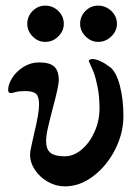

<svg xmlns="http://www.w3.org/2000/svg" viewBox="-20 -648 493 683"><path d="M87 -96Q87 -110 93.5 -137.5Q100 -165 101 -171Q119 -245 119 -276Q119 -304 108.5 -314Q98 -324 70 -324Q47 -324 35.5 -320.5Q24 -317 20 -317Q14 -317 11.5 -319.5Q9 -322 9 -329Q9 -348 23.5 -371Q38 -394 63.5 -410Q89 -426 119 -426Q157 -426 173 -411Q189 -396 189 -363Q189 -351 183 -324Q177 -297 169 -268Q157 -222 150.5 -193.5Q144 -165 144 -146Q144 -117 159.5 -104.5Q175 -92 210 -92Q242 -92 270.5 -116Q299 -140 316.5 -179.5Q334 -219 334 -262Q334 -305 327 -339Q320 -373 314.5 -387.5Q309 -402 296 -430V-431Q296 -434 300 -436Q304 -438 308 -438Q333 -438 372 -409Q394 -391 406.5 -343Q419 -295 419 -235Q419 -174 389.5 -116Q360 -58 312 -21.5Q264 15 211 15Q179 15 150 -1.5Q121 -18 104 -44Q87 -70 87 -96ZM77 -563Q77 -590 96 -609Q115 -628 141 -628Q168 -628 187.5 -609Q207 -590 207 -563Q207 -538 187.5 -518.5Q168 -499 141 -499Q115 -499 96 -518.5Q77 -538 77 -563ZM265 -563Q265 -590 284 -609Q303 -628 329 -628Q356 -628 376 -609Q396 -590 396 -563Q396 -538 376 -518.5Q356 -499 329 -499Q304 -499 284.5 -518.5Q265 -538 265 -563Z"/></svg>

Font: EB Garamond SemiBold
Style: Regular
Weight: 600
Designer: Georg Duffner and Octavio Pardo
Foundry: Georg Duffner
Version: Version 1.000